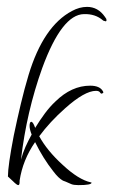

<svg xmlns="http://www.w3.org/2000/svg" viewBox="-20 -535 330 558"><path d="M33 3Q29 3 17 -9L3 -22Q3 -53 20 -141Q30 -189 40.5 -233Q51 -277 63 -317Q106 -459 189 -503Q211 -515 233 -515Q265 -515 285 -486L289 -480Q290 -475 289 -474Q287 -472 284 -474Q281 -474 279 -476Q257 -495 224 -494Q160 -493 103 -338Q57 -210 41 -71Q46 -90 54 -108Q62 -126 72 -144Q66 -159 66 -169Q66 -181 71 -181Q76 -181 82 -164V-163Q96 -186 110.5 -205.5Q125 -225 141 -240Q188 -286 242 -286Q270 -286 279 -270Q282 -265 278 -264Q274 -261 271 -266Q268 -271 259 -271Q226 -271 169 -220Q125 -181 94 -139Q117 -97 162 -56Q208 -13 244 -5Q246 -5 246 -4Q246 3 208 3Q194 3 187 0L171 -7Q165 -9 163 -10Q150 -17 135 -37Q105 -75 82 -122Q46 -70 37 -10V-6Q37 3 33 3Z"/></svg>

Font: Lovers Quarrel
Style: Regular
Weight: 400
Designer: Robert E. Leuschke
Foundry: Robert E. Leuschke
Version: Version 1.010; ttfautohint (v1.8.3)